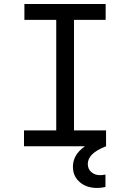

<svg xmlns="http://www.w3.org/2000/svg" viewBox="-20 -720 640 945"><path d="M98.1 0V-78.1H256.8V-622.1H100.1V-700.2H500V-622.1H344.2V-78.1H502V0Q412.1 34.2 412.1 86.9Q412.1 111.3 429.2 126.7Q446.3 142.1 473.1 142.1Q485.8 142.1 499 139.2V200.2Q480.5 205.1 458 205.1Q405.3 205.1 372.1 176Q338.9 147 338.9 101.1Q338.9 41 397.9 0Z"/></svg>

Font: CommitMono
Style: Regular
Weight: 400
Monospace: yes
Designer: Eigil Nikolajsen
Foundry: Eigil Nikolajsen
Version: Version 1.143